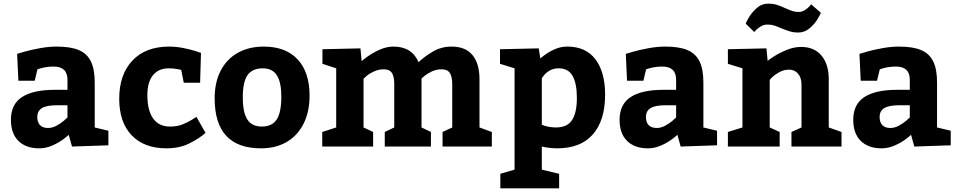

<svg xmlns="http://www.w3.org/2000/svg" viewBox="-20 -806 5273 1056"><path d="M195.8 9.8Q122.6 9.8 81.3 -31Q40 -71.8 40 -147Q40 -232.9 101.6 -272.5Q163.1 -312 280.8 -312H351.1V-367.2Q351.1 -440.4 273.9 -439.9Q251 -439.9 231.4 -436.5Q211.9 -433.1 200.4 -429.4Q189 -425.8 186 -424.8L170.9 -361.8H81.1L74.2 -509.8Q83 -512.7 117.4 -522.5Q151.9 -532.2 200 -541Q248 -549.8 291 -549.8Q368.2 -549.8 413.6 -530.5Q459 -511.2 480 -468Q501 -424.8 501 -352.1V-105L576.2 -86.9V-6.8L376 0L357.9 -64.9Q357.9 -63 332 -43Q306.2 -22.9 270 -6.6Q233.9 9.8 195.8 9.8ZM244.1 -102.1Q268.1 -102.1 291.5 -115Q314.9 -127.9 331.1 -141.8Q347.2 -155.8 351.1 -160.2V-227.1H293.9Q235.8 -227.1 210.4 -211.4Q185.1 -195.8 185.1 -162.1Q185.1 -132.8 200.4 -117.4Q215.8 -102.1 244.1 -102.1Z M895.5 9.8Q772.5 9.8 704.1 -62Q635.7 -133.8 635.7 -262.2Q635.7 -396 708.3 -472.9Q780.8 -549.8 910.6 -549.8Q948.7 -549.8 987.5 -542Q1026.4 -534.2 1052.5 -526.1Q1078.6 -518.1 1085.4 -515.1L1080.6 -351.1H990.7L976.6 -421.9Q971.7 -422.9 952.1 -426.5Q932.6 -430.2 907.7 -430.2Q852.5 -430.2 821.5 -392.6Q790.5 -355 790.5 -282.2Q790.5 -199.2 822 -154.5Q853.5 -109.9 915.5 -109.9Q954.6 -109.9 984.1 -121.8Q1013.7 -133.8 1033.7 -146.5Q1053.7 -159.2 1060.5 -163.1L1110.4 -75.2Q1076.7 -44.9 1022.2 -17.6Q967.8 9.8 895.5 9.8Z M1682.6 -279.8Q1682.6 -190.9 1649.7 -125.5Q1616.7 -60.1 1556.6 -25.1Q1496.6 9.8 1415.5 9.8Q1160.6 9.8 1160.6 -265.1Q1160.6 -354 1194.1 -418Q1227.5 -481.9 1288.6 -515.9Q1349.6 -549.8 1430.7 -549.8Q1551.3 -549.8 1616.9 -479.5Q1682.6 -409.2 1682.6 -279.8ZM1315.4 -270Q1315.4 -187 1340.6 -148.4Q1365.7 -109.9 1420.4 -109.9Q1475.6 -109.9 1501.5 -148.4Q1527.3 -187 1527.3 -274.9Q1527.3 -353 1502.9 -391.6Q1478.5 -430.2 1425.3 -430.2Q1368.7 -430.2 1342 -393.6Q1315.4 -356.9 1315.4 -270Z M2685.1 0H2414.1V-80.1L2467.3 -105V-342.8Q2467.3 -384.8 2453.9 -404.8Q2440.4 -424.8 2409.2 -424.8Q2380.4 -424.8 2355.7 -413.3Q2331.1 -401.9 2314.7 -388.4Q2298.3 -375 2298.3 -373V-105L2350.1 -80.1V0H2096.2V-80.1L2148.4 -105V-342.8Q2148.4 -385.7 2135.3 -405.3Q2122.1 -424.8 2091.3 -424.8Q2062.5 -424.8 2037.4 -413.3Q2012.2 -401.9 1995.8 -387.9Q1979.5 -374 1979.5 -373V-105L2032.2 -80.1V0H1752.4V-80.1L1829.1 -105V-430.2L1753.4 -455.1V-535.2L1962.4 -540L1969.2 -469.2Q1969.2 -471.2 1998.3 -492.7Q2027.3 -514.2 2066.4 -532Q2105.5 -549.8 2144 -549.8Q2245.1 -549.8 2282.2 -463.9Q2310.1 -491.7 2358.2 -520.8Q2406.2 -549.8 2463.4 -549.8Q2540.5 -549.8 2578.9 -502.9Q2617.2 -456.1 2617.2 -370.1V-105L2685.1 -80.1Z M2942.9 -540 2952.1 -483.9Q2952.1 -485.8 2975.6 -503.4Q2999 -521 3031.5 -535.4Q3064 -549.8 3100.1 -549.8Q3202.1 -549.8 3255.1 -479.5Q3308.1 -409.2 3308.1 -285.2Q3308.1 -144 3241 -67.1Q3173.8 9.8 3044.9 9.8Q3002.9 9.8 2960 0V127L3055.2 149.9V230H2731.9V149.9L2810.1 127V-430.2L2730 -455.1V-535.2ZM3038.1 -105Q3100.1 -105 3126.5 -146Q3152.8 -187 3152.8 -267.1Q3152.8 -346.2 3129.4 -388.2Q3106 -430.2 3052.7 -430.2Q3023.9 -430.2 3003.4 -418Q2982.9 -405.8 2971.4 -391.4Q2960 -377 2960 -375V-120.1Q2994.1 -105 3038.1 -105Z M3543.5 9.8Q3470.2 9.8 3429 -31Q3387.7 -71.8 3387.7 -147Q3387.7 -232.9 3449.2 -272.5Q3510.7 -312 3628.4 -312H3698.7V-367.2Q3698.7 -440.4 3621.6 -439.9Q3598.6 -439.9 3579.1 -436.5Q3559.6 -433.1 3548.1 -429.4Q3536.6 -425.8 3533.7 -424.8L3518.6 -361.8H3428.7L3421.9 -509.8Q3430.7 -512.7 3465.1 -522.5Q3499.5 -532.2 3547.6 -541Q3595.7 -549.8 3638.7 -549.8Q3715.8 -549.8 3761.2 -530.5Q3806.6 -511.2 3827.6 -468Q3848.6 -424.8 3848.6 -352.1V-105L3923.8 -86.9V-6.8L3723.6 0L3705.6 -64.9Q3705.6 -63 3679.7 -43Q3653.8 -22.9 3617.7 -6.6Q3581.5 9.8 3543.5 9.8ZM3591.8 -102.1Q3615.7 -102.1 3639.2 -115Q3662.6 -127.9 3678.7 -141.8Q3694.8 -155.8 3698.7 -160.2V-227.1H3641.6Q3583.5 -227.1 3558.1 -211.4Q3532.7 -195.8 3532.7 -162.1Q3532.7 -132.8 3548.1 -117.4Q3563.5 -102.1 3591.8 -102.1Z M4206.5 -786.1Q4230.5 -786.1 4251 -780Q4271.5 -773.9 4296.4 -762.2Q4321.3 -751 4337.4 -745.6Q4353.5 -740.2 4372.6 -740.2Q4389.6 -740.2 4405 -749.5Q4420.4 -758.8 4429.9 -768.8Q4439.5 -778.8 4441.4 -782.2L4494.6 -735.8Q4494.6 -731.9 4478 -703.4Q4461.4 -674.8 4433.3 -650.9Q4405.3 -627 4369.6 -627Q4345.7 -627 4326.7 -632.6Q4307.6 -638.2 4278.3 -649.9Q4256.3 -659.7 4239 -665.3Q4221.7 -670.9 4201.7 -670.9Q4182.6 -670.9 4166.5 -661.9Q4150.4 -652.8 4140.4 -642.8Q4130.4 -632.8 4128.4 -629.9L4081.5 -675.8Q4081.5 -680.2 4097.9 -708.5Q4114.3 -736.8 4141.8 -761.5Q4169.4 -786.1 4206.5 -786.1ZM4386.2 -547.9Q4458 -547.9 4498 -500.5Q4538.1 -453.1 4538.1 -370.1V-105L4608.4 -80.1V0H4333V-80.1L4388.2 -105V-342.8Q4388.2 -377.9 4369.6 -400.4Q4351.1 -422.9 4320.3 -422.9Q4292.5 -422.9 4268.8 -410.4Q4245.1 -397.9 4229.2 -383.1Q4213.4 -368.2 4213.4 -366.2V-105L4268.1 -80.1V0H3983.4V-80.1L4063.5 -105V-430.2L3983.4 -455.1V-535.2L4195.3 -540L4202.1 -471.2Q4202.1 -473.1 4233.6 -493.7Q4265.1 -514.2 4305.7 -531Q4346.2 -547.9 4386.2 -547.9Z M4828.6 9.8Q4755.4 9.8 4714.1 -31Q4672.9 -71.8 4672.9 -147Q4672.9 -232.9 4734.4 -272.5Q4795.9 -312 4913.6 -312H4983.9V-367.2Q4983.9 -440.4 4906.7 -439.9Q4883.8 -439.9 4864.3 -436.5Q4844.7 -433.1 4833.3 -429.4Q4821.8 -425.8 4818.8 -424.8L4803.7 -361.8H4713.9L4707 -509.8Q4715.8 -512.7 4750.2 -522.5Q4784.7 -532.2 4832.8 -541Q4880.9 -549.8 4923.8 -549.8Q5001 -549.8 5046.4 -530.5Q5091.8 -511.2 5112.8 -468Q5133.8 -424.8 5133.8 -352.1V-105L5209 -86.9V-6.8L5008.8 0L4990.7 -64.9Q4990.7 -63 4964.8 -43Q4939 -22.9 4902.8 -6.6Q4866.7 9.8 4828.6 9.8ZM4877 -102.1Q4900.9 -102.1 4924.3 -115Q4947.8 -127.9 4963.9 -141.8Q4980 -155.8 4983.9 -160.2V-227.1H4926.8Q4868.7 -227.1 4843.3 -211.4Q4817.9 -195.8 4817.9 -162.1Q4817.9 -132.8 4833.3 -117.4Q4848.6 -102.1 4877 -102.1Z"/></svg>

Font: Kadwa
Style: Bold
Weight: 700
Designer: Sol Matas
Foundry: Sol Matas
Version: Version 1.001;PS 001.000;hotconv 1.0.70;makeotf.lib2.5.58329